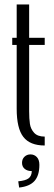

<svg xmlns="http://www.w3.org/2000/svg" viewBox="-20 -654 243 863"><path d="M111 -155Q111 -120 114.5 -97Q118 -74 133.5 -57Q149 -40 181 -40V0Q115 0 85 -38.5Q55 -77 55 -165V-634H111ZM181 -452H35V-484H181ZM62 161Q94 158 108 148Q122 138 123 115Q103 115 91 105Q79 95 79 78Q79 61 90 50.5Q101 40 117 40Q134 40 145.5 52Q157 64 157 87Q157 135 135 159.5Q113 184 66 189Z"/></svg>

Font: Margherita Variable
Style: Regular
Weight: 400
Designer: James Puckett
Foundry: Dunwich Type Founders
Version: Version 1.008